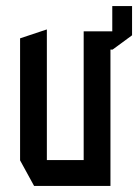

<svg xmlns="http://www.w3.org/2000/svg" viewBox="-20 -611 457 631"><path d="M255 0V-508H343V0H256ZM92 0 46 -84V-85H255V0ZM46 -85V-485L133 -514H134V-85ZM349 -448V-591H414V-495L350 -448ZM331 -448 255 -508H349V-448Z"/></svg>

Font: Foldit
Style: Regular
Weight: 400
Version: Version 1.003